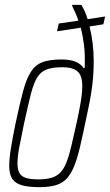

<svg xmlns="http://www.w3.org/2000/svg" viewBox="-20 -763 453 791"><path d="M142 8Q97 8 69.5 0Q42 -8 30 -27Q18 -46 18 -80Q18 -109 25 -152.5Q32 -196 44 -254Q61 -335 75 -387Q89 -439 107.5 -467.5Q126 -496 155.5 -507Q185 -518 233 -518Q268 -518 290.5 -509Q313 -500 325 -482L329 -484Q331 -540 326 -578Q321 -616 313 -649L215 -634L222 -666L303 -678Q298 -693 291.5 -708Q285 -723 277 -739L278 -743H315Q323 -730 329.5 -715.5Q336 -701 341 -684L413 -695L406 -663L349 -654Q357 -622 361.5 -586Q366 -550 366 -514Q366 -459 360.5 -414.5Q355 -370 348 -336.5Q341 -303 336 -279Q322 -211 310.5 -161.5Q299 -112 286 -79.5Q273 -47 255 -27.5Q237 -8 209.5 0Q182 8 142 8ZM138 -24Q170 -24 192 -30.5Q214 -37 228.5 -52Q243 -67 253.5 -93.5Q264 -120 273.5 -159.5Q283 -199 295 -254Q306 -303 312.5 -342Q319 -381 319 -409Q319 -435 311.5 -452Q304 -469 286 -477.5Q268 -486 237 -486Q197 -486 172.5 -477Q148 -468 133 -443.5Q118 -419 106.5 -373Q95 -327 79 -254Q67 -197 59.5 -157Q52 -117 52 -90Q52 -65 60 -50.5Q68 -36 87 -30Q106 -24 138 -24Z"/></svg>

Font: Saira Condensed Thin
Style: Italic
Weight: 250
Width: 3
Italic angle: -12°
Designer: Hector Gatti with collaboration of the Omnibus-Type team
Foundry: Omnibus-Type
Version: Version 1.101